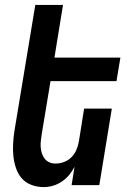

<svg xmlns="http://www.w3.org/2000/svg" viewBox="-20 -755 540 783"><path d="M158 8Q132 8 108 -1Q84 -10 68.5 -28Q53 -46 45 -70Q37 -94 34.5 -119Q32 -144 33.5 -170Q35 -196 39 -222L124 -735H237L202 -520H471L455 -424H186L150 -207Q148 -194 146.5 -180.5Q145 -167 146 -154Q147 -141 151 -129Q155 -117 162.5 -107.5Q170 -98 181.5 -93Q193 -88 206 -88Q224 -88 241.5 -94.5Q259 -101 272 -114.5Q285 -128 292 -145Q299 -162 302 -180L323 -312H436L385 0H272L284 -75Q275 -57 262 -41.5Q249 -26 232 -14.5Q215 -3 196 2.5Q177 8 158 8Z"/></svg>

Font: Iosevka Term Curly
Style: Bold Italic
Weight: 700
Italic angle: -9°
Designer: Belleve Invis
Foundry: Belleve Invis
Version: Version 32.3.0